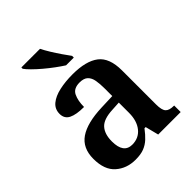

<svg xmlns="http://www.w3.org/2000/svg" viewBox="-217 -888 1020 1020"><g transform="rotate(-45 293.5 -378.0)"><path d="M203 10Q137 10 92 -29.5Q47 -69 47 -152Q47 -233 103 -271.5Q159 -310 272 -314L354 -317V-374Q354 -408 349.5 -434.5Q345 -461 329.5 -476Q314 -491 282 -491Q237 -491 222 -460Q207 -429 207 -382Q149 -382 119 -397Q89 -412 89 -448Q89 -484 115.5 -506Q142 -528 187 -538Q232 -548 286 -548Q387 -548 437 -509.5Q487 -471 487 -377V-121Q487 -79 500.5 -64Q514 -49 548 -49H551V0H382L363 -75H354Q333 -47 313 -28.5Q293 -10 267.5 0Q242 10 203 10ZM247 -59Q296 -59 325 -95Q354 -131 354 -191V-268L303 -265Q235 -262 208.5 -232.5Q182 -203 182 -148Q182 -59 247 -59ZM296 -606Q274 -620 247.5 -639.5Q221 -659 195 -681Q169 -703 149 -723Q129 -743 120 -756V-766H260Q271 -744 287.5 -717Q304 -690 322 -664Q340 -638 354 -619V-606Z"/></g></svg>

Font: Noto Naskh Arabic UI Semi
Style: Bold
Weight: 700
Designer: Monotype Design Team, David Williams, Mohamad Dakak and Nizar Qandah
Foundry: Monotype Imaging Inc.
Version: Version 2.014; ttfautohint (v1.8.4.7-5d5b)